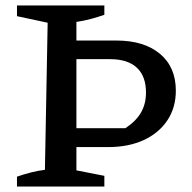

<svg xmlns="http://www.w3.org/2000/svg" viewBox="-20 -681 700 701"><path d="M42 0V-36Q68 -45 93.5 -51.5Q119 -58 144 -61L154 -598L42 -622V-661H361V-627Q338 -619 312.5 -612Q287 -605 259 -601V-59L361 -39V0ZM204 -144V-213H438Q477 -239 495 -270.5Q513 -302 513 -343Q513 -403 479.5 -434Q446 -465 382 -465H204V-533H405Q506 -533 564 -484.5Q622 -436 622 -350Q622 -288 591 -241.5Q560 -195 504.5 -169.5Q449 -144 375 -144Z"/></svg>

Font: Piazzolla Thin SemiBold
Style: Regular
Weight: 600
Version: Version 2.005